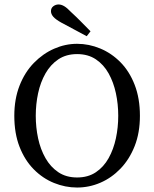

<svg xmlns="http://www.w3.org/2000/svg" viewBox="-20 -826 690 859"><path d="M325 13Q272 13 221.5 -7.5Q171 -28 131 -68.5Q91 -109 67.5 -169Q44 -229 44 -308Q44 -383 67.5 -443Q91 -503 131.5 -544.5Q172 -586 222 -608Q272 -630 325 -630Q378 -630 428.5 -609Q479 -588 519 -547.5Q559 -507 582.5 -446.5Q606 -386 606 -308Q606 -232 582.5 -172.5Q559 -113 519 -71.5Q479 -30 429 -8.5Q379 13 325 13ZM325 -32Q374 -32 409 -55.5Q444 -79 466 -118.5Q488 -158 498.5 -207Q509 -256 509 -308Q509 -360 498.5 -409Q488 -458 466 -497.5Q444 -537 409 -560.5Q374 -584 325 -584Q276 -584 241 -560.5Q206 -537 183.5 -497.5Q161 -458 150.5 -409Q140 -360 140 -308Q140 -256 150.5 -207Q161 -158 183.5 -118.5Q206 -79 241 -55.5Q276 -32 325 -32ZM385 -686 368 -664Q340 -679 311 -694.5Q282 -710 254 -725Q229 -739 218.5 -751Q208 -763 208 -776Q208 -790 218.5 -798Q229 -806 242 -806Q254 -806 267 -798.5Q280 -791 299 -771Q322 -750 343 -728.5Q364 -707 385 -686Z"/></svg>

Font: Lisu Bosa ExtraLight
Style: Regular
Weight: 200
Designer: David Morse, Annie Olsen, Victor Gaultney, Frank Grießhammer (Latin)
Foundry: SIL International
Version: Version 2.000